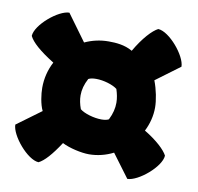

<svg xmlns="http://www.w3.org/2000/svg" viewBox="-67 -635 711 689"><g transform="rotate(10 289.0 -290.5)"><path d="M115.7 -18.6C135.7 -28.3 160.2 -55.2 190.4 -101.6C216.8 -87.9 261.2 -78.1 288.6 -78.1C319.8 -78.1 350.1 -85.9 377 -99.6L439.9 -15.1C479.5 -15.1 556.6 -79.6 558.6 -120.6C548.8 -140.1 518.6 -168.9 472.2 -196.8C485.8 -223.6 493.7 -253.4 493.7 -284.2C493.7 -310.5 486.3 -349.1 474.1 -380.4L561.5 -445.3C561.5 -484.9 497.1 -562 456.1 -564C435.5 -553.7 404.8 -521 375.5 -470.2V-470.7C346.7 -487.3 314.9 -489.3 288.6 -489.3C257.3 -489.3 228.5 -482.4 202.1 -470.2L131.8 -566.4C92.3 -566.4 15.1 -502 13.2 -460.9C23.4 -439.5 53.2 -412.6 106 -379.9C90.8 -351.1 82.5 -318.8 82.5 -284.2C82.5 -261.7 87.4 -224.6 98.6 -202.1L10.3 -137.2C10.3 -97.7 74.7 -20.5 115.7 -18.6ZM232.4 -232.4C226.1 -249.5 222.7 -265.6 222.7 -281.7C222.7 -301.8 228 -321.8 239.7 -343.8C247.1 -347.7 256.8 -349.1 268.1 -349.1C295.4 -349.1 329.1 -338.9 345.2 -326.2C350.6 -309.6 354 -293.5 354 -277.3C354 -256.8 349.1 -236.8 338.4 -215.3L337.4 -213.9C330.6 -210.4 321.8 -209 311 -209C283.2 -209 247.6 -219.7 232.4 -232.4Z"/></g></svg>

Font: Fruktur
Style: Regular
Weight: 400
Designer: Viktoriya Grabowska
Foundry: Viktoriya Grabowska
Version: Version 1.002